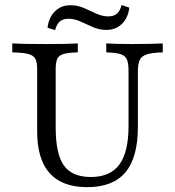

<svg xmlns="http://www.w3.org/2000/svg" viewBox="-20 -747 709 778"><path d="M333.9 11.3Q266.1 11.3 221 -13.7Q175.8 -38.7 153.2 -89.1Q130.6 -139.5 130.6 -215.3V-465.3Q130.6 -494.4 123.4 -508.5Q116.1 -522.6 94.8 -528.2Q73.4 -533.9 29.8 -534.7V-571Q67.7 -568.5 167.7 -568.5Q258.1 -568.5 295.2 -571V-534.7Q256.5 -533.9 237.5 -528.2Q218.5 -522.6 212.1 -508.5Q205.6 -494.4 205.6 -465.3V-232.3Q205.6 -123.4 238.7 -76.6Q271.8 -29.8 348.4 -29.8Q426.6 -29.8 463.7 -80.2Q500.8 -130.6 500.8 -236.3V-461.3Q500.8 -491.1 494 -506.5Q487.1 -521.8 467.7 -527.8Q448.4 -533.9 410.5 -534.7V-571Q425 -570.2 450.8 -569.4Q476.6 -568.5 512.9 -568.5Q560.5 -568.5 592.3 -569.4Q624.2 -570.2 639.5 -571V-534.7Q597.6 -533.9 575.8 -527Q554 -520.2 546.4 -504.4Q538.7 -488.7 538.7 -457.3V-233.1Q538.7 -108.9 488.3 -48.8Q437.9 11.3 333.9 11.3ZM411.3 -625.8Q382.3 -625.8 356.5 -637.1Q330.6 -648.4 306.5 -659.7Q282.3 -671 256.5 -671Q235.5 -671 222.6 -660.1Q209.7 -649.2 203.2 -625L172.6 -634.7Q177.4 -675.8 202.4 -700.8Q227.4 -725.8 265.3 -725.8Q294.4 -725.8 320.2 -714.5Q346 -703.2 370.2 -691.9Q394.4 -680.6 419.4 -680.6Q441.1 -680.6 454 -691.9Q466.9 -703.2 472.6 -726.6L504 -716.1Q499.2 -675 474.2 -650.4Q449.2 -625.8 411.3 -625.8Z"/></svg>

Font: Playfair 9pt Light
Style: Regular
Weight: 300
Designer: Claus Eggers Sørensen
Foundry: Claus Eggers Sørensen
Version: Version 2.001;gftools[0.9.30]